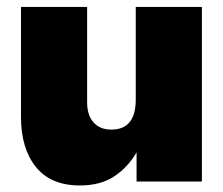

<svg xmlns="http://www.w3.org/2000/svg" viewBox="-20 -536 658 567"><path d="M215.8 11.7Q129.9 11.7 85.9 -43Q42 -97.7 42 -190.4V-515.6H237.3V-234.4Q237.3 -195.8 256.1 -174.6Q274.9 -153.3 309.1 -153.3Q380.9 -153.3 380.9 -242.2V-515.6H576.2V0H383.3V-85.9Q357.4 -41.5 316.9 -14.9Q276.4 11.7 215.8 11.7Z"/></svg>

Font: Inter Display Black
Style: Regular
Weight: 900
Designer: Rasmus Andersson
Foundry: rsms
Version: Version 4.000;git-a52131595